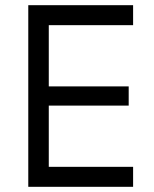

<svg xmlns="http://www.w3.org/2000/svg" viewBox="-20 -720 593 740"><path d="M89 0H493V-77H168V-313H476V-387H168V-623H493V-700H89Z"/></svg>

Font: Finlandica
Style: Regular
Weight: 400
Designer: Niklas Ekholm, Juho Hiilivirta, Jaakko Suomalainen
Foundry: Helsinki Type Studio
Version: Version 2.000;Glyphs 3.2 (3202)